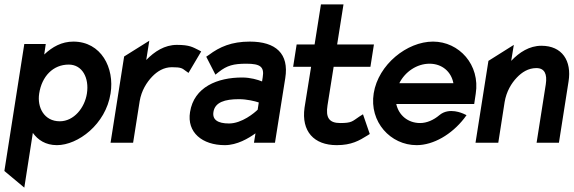

<svg xmlns="http://www.w3.org/2000/svg" viewBox="-23 -652 2620 877"><path d="M-3 129 88 205 127 -45C150 -13 185 11 237 11C333 11 460 -84 482 -225C501 -342 439 -462 312 -462C259 -462 216 -438 179 -403L186 -451H88ZM156 -225C168 -303 219 -357 291 -357C353 -357 385 -296 374 -225C364 -160 315 -98 250 -98C179 -98 146 -161 156 -225Z M482 0H585L615 -190C623 -238 647 -276 672 -302C695 -326 725 -345 762 -345C805 -345 809 -340 824 -329L838 -319L896 -417L883 -424C858 -436 844 -447 785 -447C729 -447 683 -417 645 -378L659 -466L544 -394Z M845 -140C830 -47 901 11 1004 11C1060 11 1112 -20 1144 -43L1137 0H1233L1280 -295C1298 -407 1237 -462 1118 -462C1035 -462 980 -438 931 -401L919 -393L961 -311L976 -323C1014 -353 1044 -361 1102 -361C1166 -361 1185 -347 1177 -299L1174 -280C1154 -288 1121 -298 1083 -298C971 -298 863 -255 845 -140ZM952 -141C959 -185 1004 -199 1068 -199C1105 -199 1141 -190 1159 -184L1154 -151C1140 -137 1082 -88 1023 -88C972 -88 946 -105 952 -141Z M1316 -347H1398L1368 -160C1353 -52 1411 11 1515 11C1583 11 1618 -10 1655 -33L1666 -40L1635 -130L1619 -120C1586 -98 1585 -90 1531 -90C1480 -90 1464 -115 1473 -171L1501 -347H1669L1685 -449H1517L1546 -632H1443L1414 -449H1332Z M1684 -226C1663 -95 1761 11 1880 11C1957 11 2040 -38 2097 -111L2108 -126L2093 -133C2092 -133 2029 -164 1984 -126C1958 -104 1927 -90 1896 -90C1840 -90 1798 -126 1787 -177H2143L2150 -224C2171 -356 2074 -462 1955 -462C1836 -462 1705 -357 1684 -226ZM1801 -272C1827 -324 1881 -361 1939 -361C1996 -361 2038 -325 2048 -272Z M2149 0H2253L2282 -186C2290 -234 2313 -272 2338 -298C2361 -322 2390 -341 2427 -341C2465 -341 2477 -313 2470 -267L2428 0H2530L2574 -280C2589 -374 2545 -443 2450 -443C2395 -443 2349 -413 2312 -374L2324 -447L2208 -374Z"/></svg>

Font: Charger Sport
Style: BlkNrwObl
Weight: 900
Designer: Jasper
Foundry: Cannot Into Space Fonts
Version: Version 1.1